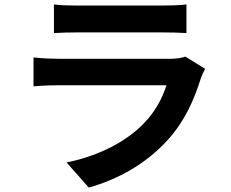

<svg xmlns="http://www.w3.org/2000/svg" viewBox="-20 -787 1040 865"><path d="M815 -532C801 -526 774 -522 742 -522H247C216 -522 173 -524 131 -528V-398C173 -402 223 -403 247 -403H730C712 -347 681 -285 627 -230C551 -152 431 -86 280 -55L380 58C508 22 636 -46 737 -158C812 -241 855 -338 885 -435C889 -446 897 -464 904 -477ZM223 -638C252 -640 295 -641 327 -641H710C746 -641 793 -640 820 -638V-767C792 -763 743 -762 712 -762H327C293 -762 251 -763 223 -767Z"/></svg>

Font: Noto Sans CJK JP Bold
Style: Regular
Weight: 700
Designer: Ryoko NISHIZUKA (kana & ideographs); Paul D. Hunt (Latin, Greek & Cyrillic); Wenlong ZHANG (bopomofo); Sandoll Communica
Foundry: Adobe Systems Incorporated
Version: Version 1.004;PS 1.004;hotconv 1.0.82;makeotf.lib2.5.63406